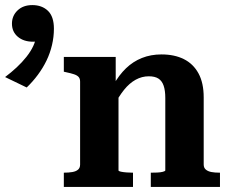

<svg xmlns="http://www.w3.org/2000/svg" viewBox="-220 -735 904 755"><path d="M31 0V-56H32Q50 -56 64.5 -58.5Q79 -61 87 -68Q95 -75 95 -88V-414Q95 -426 89 -432.5Q83 -439 71 -443Q59 -447 40 -451L31 -453V-511H235V-402L246 -398V-65Q246 -62 255 -60Q264 -58 277 -57Q290 -56 300 -56H303V0ZM645 0H373V-56H375Q385 -56 398 -56.5Q411 -57 420.5 -59.5Q430 -62 430 -65V-350Q430 -379 423.5 -398Q417 -417 403 -426Q389 -435 365 -435Q338 -435 313.5 -421.5Q289 -408 268 -382Q247 -356 227 -317L226 -401Q248 -440 275.5 -466.5Q303 -493 338 -507Q373 -521 415 -521Q466 -521 503 -502.5Q540 -484 560.5 -446.5Q581 -409 581 -352V-88Q581 -75 589.5 -68Q598 -61 611.5 -58.5Q625 -56 643 -56H645ZM-115 -391 -200 -432Q-176 -450 -154.5 -470Q-133 -490 -116 -511.5Q-99 -533 -89 -554.5Q-79 -576 -77 -598L-58 -578Q-66 -574 -73.5 -572.5Q-81 -571 -90 -571Q-127 -571 -150 -590.5Q-173 -610 -173 -642Q-173 -673 -151 -694Q-129 -715 -93 -715Q-55 -715 -31.5 -692.5Q-8 -670 -8 -622Q-8 -590 -15.5 -558Q-23 -526 -37 -497Q-51 -468 -71 -441Q-91 -414 -115 -391Z"/></svg>

Font: Roboto Serif 28pt SemiBold
Style: Regular
Weight: 600
Designer: Greg Gazdowicz
Foundry: Commercial Type
Version: Version 1.008